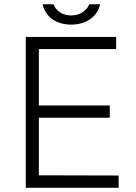

<svg xmlns="http://www.w3.org/2000/svg" viewBox="-20 -900 652 920"><path d="M103.5 0V-723H536.5V-665H166V-394.5H506V-336H166V-60L548.5 -59V0ZM460 -879.5Q453 -849.5 434 -827.8Q415 -806 386 -794Q357 -782 321 -782Q287 -782 258.2 -793.2Q229.5 -804.5 210.2 -826.5Q191 -848.5 184 -879.5H236.5Q245.5 -856 267.5 -841Q289.5 -826 321 -826Q352 -826 375.2 -841Q398.5 -856 407.5 -879.5Z"/></svg>

Font: Public Sans ExtraLight
Style: Regular
Weight: 250
Designer: The Public Sans Project Authors: Dan O. Williams and USWDS (Libre Franklin designed by Pablo Impallari and Rodrigo Fuenz
Version: Version 1.007